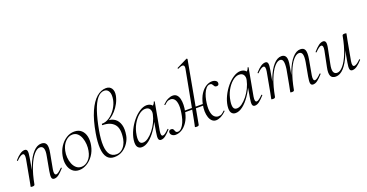

<svg xmlns="http://www.w3.org/2000/svg" viewBox="-34 -1400 3989 2088"><g transform="rotate(-20 1960.5 -356.0)"><path d="M336 9Q312 9 306.5 -12.5Q301 -34 311 -89L340 -248Q364 -365 301 -365Q268 -365 231.5 -323Q195 -281 162.5 -200.5Q130 -120 109 -6L98 -7Q119 -123 154 -211.5Q189 -300 234.5 -349.5Q280 -399 329 -399Q372 -399 386 -368.5Q400 -338 386 -267L353 -89Q348 -58 353 -43Q358 -28 371 -28Q382 -28 400 -41.5Q418 -55 440 -77Q443 -81 447.5 -77Q452 -73 448 -69Q415 -32 388.5 -11.5Q362 9 336 9ZM83 8Q70 8 66 6.5Q62 5 62 2Q62 -1 67.5 -24.5Q73 -48 77 -74L118 -297Q128 -358 101 -358Q89 -358 70 -346Q51 -334 29 -311Q26 -307 21.5 -311.5Q17 -316 21 -319Q54 -357 82.5 -376Q111 -395 136 -395Q159 -395 164.5 -373.5Q170 -352 160 -297L109 -6Q107 8 83 8Z M622 14Q576 14 545.5 -13.5Q515 -41 503.5 -88Q492 -135 503 -193Q514 -251 544.5 -297.5Q575 -344 618.5 -371.5Q662 -399 711 -399Q762 -399 793 -370.5Q824 -342 834 -295Q844 -248 833 -193Q821 -131 788 -84Q755 -37 711 -11.5Q667 14 622 14ZM657 -11Q701 -11 738 -47Q775 -83 787 -149Q794 -184 791.5 -223Q789 -262 776.5 -296.5Q764 -331 740.5 -353Q717 -375 682 -375Q637 -375 599.5 -337Q562 -299 549 -236Q541 -199 544 -160Q547 -121 560.5 -87Q574 -53 598.5 -32Q623 -11 657 -11Z M1060 -365 1095 -387Q1144 -387 1178.5 -361.5Q1213 -336 1227.5 -287Q1242 -238 1229 -165Q1222 -124 1195.5 -83Q1169 -42 1127 -15Q1085 12 1029 12Q976 12 947 -24.5Q918 -61 913.5 -131.5Q909 -202 926 -302Q951 -447 992.5 -540.5Q1034 -634 1086.5 -679.5Q1139 -725 1197 -725Q1240 -725 1260.5 -694Q1281 -663 1272 -612Q1263 -567 1241.5 -526.5Q1220 -486 1190.5 -453Q1161 -420 1127 -397.5Q1093 -375 1060 -365ZM1063 -9Q1094 -9 1119.5 -27Q1145 -45 1162 -75Q1179 -105 1185 -140Q1205 -257 1160.5 -308Q1116 -359 1026 -359Q1021 -359 1022 -367Q1023 -375 1025 -375Q1072 -375 1114.5 -404.5Q1157 -434 1187.5 -481Q1218 -528 1228 -578Q1239 -640 1222 -672.5Q1205 -705 1170 -705Q1125 -705 1088 -660Q1051 -615 1022 -528.5Q993 -442 970 -317Q952 -215 956 -146.5Q960 -78 986.5 -43.5Q1013 -9 1063 -9Z M1347 13Q1315 13 1298.5 -11Q1282 -35 1289 -91Q1297 -146 1323.5 -200.5Q1350 -255 1387.5 -300Q1425 -345 1467.5 -372Q1510 -399 1549 -399Q1567 -399 1584 -392.5Q1601 -386 1613 -371Q1625 -356 1627 -332L1589 -357Q1600 -359 1616 -373.5Q1632 -388 1635 -407Q1637 -410 1642.5 -409Q1648 -408 1647 -406L1589 -89Q1579 -28 1605 -28Q1617 -28 1635 -41.5Q1653 -55 1675 -77Q1678 -80 1682 -76Q1686 -72 1683 -69Q1650 -32 1623.5 -11.5Q1597 9 1571 9Q1548 9 1542.5 -12.5Q1537 -34 1547 -89L1571 -229L1587 -246Q1556 -172 1515.5 -113Q1475 -54 1431.5 -20.5Q1388 13 1347 13ZM1376 -30Q1405 -30 1436.5 -52.5Q1468 -75 1497.5 -112Q1527 -149 1549 -194Q1571 -239 1580 -283Q1588 -318 1572.5 -343Q1557 -368 1518 -367Q1482 -366 1443.5 -334Q1405 -302 1375.5 -248.5Q1346 -195 1336 -127Q1329 -80 1338 -55Q1347 -30 1376 -30Z M1984 8Q1971 8 1967 6.5Q1963 5 1963 2Q1963 -1 1969 -24.5Q1975 -48 1979 -74L2083 -627Q2089 -659 2073.5 -668Q2058 -677 2011 -654Q2007 -652 2005 -658Q2003 -664 2007 -665L2129 -725Q2133 -727 2137 -723Q2141 -719 2140 -717L2010 -6Q2008 8 1984 8ZM1739 12Q1714 12 1697 -2Q1680 -16 1681 -39Q1683 -50 1690.5 -56Q1698 -62 1710 -62Q1726 -62 1732 -54.5Q1738 -47 1741.5 -36.5Q1745 -26 1751 -18.5Q1757 -11 1772 -11Q1795 -11 1814.5 -32Q1834 -53 1848.5 -86Q1863 -119 1870 -156Q1886 -233 1882 -280Q1878 -327 1860 -348.5Q1842 -370 1815 -370Q1790 -370 1773.5 -358.5Q1757 -347 1742 -332Q1740 -330 1736 -334Q1732 -338 1734 -340Q1766 -372 1795.5 -386Q1825 -400 1851 -400Q1880 -400 1897.5 -382.5Q1915 -365 1922.5 -334.5Q1930 -304 1929 -265.5Q1928 -227 1919 -185Q1905 -118 1875.5 -74Q1846 -30 1810 -9Q1774 12 1739 12ZM1877 -184 1880 -202H2169L2166 -184ZM2209 14Q2181 15 2161.5 -2.5Q2142 -20 2131.5 -50.5Q2121 -81 2120 -119.5Q2119 -158 2128 -200Q2143 -269 2171.5 -313Q2200 -357 2235.5 -378.5Q2271 -400 2305 -400Q2331 -400 2349.5 -387.5Q2368 -375 2364 -353Q2363 -343 2356 -337.5Q2349 -332 2339 -332Q2323 -332 2316.5 -339Q2310 -346 2306 -354.5Q2302 -363 2295.5 -370Q2289 -377 2273 -377Q2250 -377 2230.5 -355.5Q2211 -334 2197.5 -300.5Q2184 -267 2177 -230Q2163 -153 2169.5 -106Q2176 -59 2196.5 -38.5Q2217 -18 2244 -18Q2269 -18 2286 -30Q2303 -42 2317 -56Q2319 -59 2323 -54.5Q2327 -50 2325 -48Q2294 -17 2264.5 -2Q2235 13 2209 14Z M2433 13Q2401 13 2384.5 -11Q2368 -35 2375 -91Q2383 -146 2409.5 -200.5Q2436 -255 2473.5 -300Q2511 -345 2553.5 -372Q2596 -399 2635 -399Q2653 -399 2670 -392.5Q2687 -386 2699 -371Q2711 -356 2713 -332L2675 -357Q2686 -359 2702 -373.5Q2718 -388 2721 -407Q2723 -410 2728.5 -409Q2734 -408 2733 -406L2675 -89Q2665 -28 2691 -28Q2703 -28 2721 -41.5Q2739 -55 2761 -77Q2764 -80 2768 -76Q2772 -72 2769 -69Q2736 -32 2709.5 -11.5Q2683 9 2657 9Q2634 9 2628.5 -12.5Q2623 -34 2633 -89L2657 -229L2673 -246Q2642 -172 2601.5 -113Q2561 -54 2517.5 -20.5Q2474 13 2433 13ZM2462 -30Q2491 -30 2522.5 -52.5Q2554 -75 2583.5 -112Q2613 -149 2635 -194Q2657 -239 2666 -283Q2674 -318 2658.5 -343Q2643 -368 2604 -367Q2568 -366 2529.5 -334Q2491 -302 2461.5 -248.5Q2432 -195 2422 -127Q2415 -80 2424 -55Q2433 -30 2462 -30Z M3331 9Q3308 9 3302.5 -12.5Q3297 -34 3307 -89L3336 -248Q3346 -307 3337.5 -336Q3329 -365 3300 -365Q3268 -365 3232 -323Q3196 -281 3164.5 -200.5Q3133 -120 3112 -6L3102 -7Q3122 -123 3157 -211.5Q3192 -300 3236 -349.5Q3280 -399 3328 -399Q3368 -399 3380.5 -368.5Q3393 -338 3381 -267L3349 -89Q3344 -58 3348.5 -43Q3353 -28 3365 -28Q3377 -28 3395 -41.5Q3413 -55 3435 -77Q3439 -81 3443 -77Q3447 -73 3443 -69Q3410 -32 3383.5 -11.5Q3357 9 3331 9ZM2867 8Q2854 8 2850.5 6.5Q2847 5 2847 2Q2847 -1 2852 -23.5Q2857 -46 2861 -68L2903 -297Q2913 -358 2886 -358Q2874 -358 2855 -346Q2836 -334 2814 -311Q2811 -307 2806.5 -311.5Q2802 -316 2806 -319Q2839 -357 2867.5 -376Q2896 -395 2921 -395Q2944 -395 2949.5 -373.5Q2955 -352 2945 -297L2893 -6Q2890 8 2867 8ZM3087 8Q3074 8 3070.5 6.5Q3067 5 3067 2Q3067 -1 3072.5 -26.5Q3078 -52 3082 -74L3114 -248Q3122 -307 3114.5 -336Q3107 -365 3080 -365Q3049 -365 3013 -323Q2977 -281 2945.5 -200.5Q2914 -120 2893 -6L2882 -7Q2902 -123 2937 -211.5Q2972 -300 3016 -349.5Q3060 -399 3108 -399Q3146 -399 3159.5 -368.5Q3173 -338 3159 -267L3112 -6Q3110 8 3087 8Z M3592 13Q3549 13 3534.5 -18Q3520 -49 3535 -119L3571 -297Q3577 -328 3572 -343Q3567 -358 3554 -358Q3543 -358 3525 -345Q3507 -332 3485 -309Q3481 -305 3477 -309Q3473 -313 3477 -317Q3510 -355 3537 -375Q3564 -395 3589 -395Q3612 -395 3618.5 -373.5Q3625 -352 3613 -297L3581 -138Q3568 -78 3578 -49.5Q3588 -21 3620 -21Q3653 -21 3689.5 -63Q3726 -105 3758.5 -185.5Q3791 -266 3812 -380L3823 -379Q3803 -263 3767.5 -174.5Q3732 -86 3687 -36.5Q3642 13 3592 13ZM3785 9Q3762 9 3756.5 -12.5Q3751 -34 3761 -89L3812 -380Q3814 -394 3838 -394Q3851 -394 3855 -392.5Q3859 -391 3859 -388Q3859 -385 3854 -361.5Q3849 -338 3844 -312L3803 -89Q3793 -28 3820 -28Q3832 -28 3851 -40Q3870 -52 3892 -75Q3895 -79 3899.5 -74.5Q3904 -70 3900 -67Q3866 -29 3838.5 -10Q3811 9 3785 9Z"/></g></svg>

Font: Cormorant Infant Light
Style: Italic
Weight: 300
Italic angle: -10°
Designer: Christian Thalmann (Catharsis Fonts)
Foundry: Catharsis Fonts
Version: Version 4.001